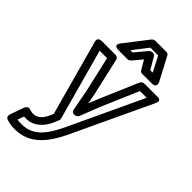

<svg xmlns="http://www.w3.org/2000/svg" viewBox="-293 -834 1151 1151"><g transform="rotate(45 282.5 -258.5)"><path d="M65 133C72 134 76 134 82 134C148 134 191 87 216 32L229 1C231 -4 231 -10 230 -15L106 -466H169L220 -242C229 -198 237 -151 246 -104C248 -93 258 -87 268 -87H272C284 -87 294 -97 298 -106C315 -151 335 -200 352 -243L448 -466H505L280 14C227 122 176 177 84 177C70 177 58 176 50 174ZM61 78C42 71 31 86 27 96L-5 186C-9 198 -4 212 8 216C27 223 49 227 78 227C200 227 269 144 325 30L566 -483C583 -520 546 -516 546 -516H435C425 -516 414 -509 409 -498L306 -257C298 -236 290 -217 281 -195C277 -215 273 -237 269 -258L214 -499C212 -507 203 -516 192 -516H75C35 -516 48 -482 48 -482L179 -5L170 18C150 61 126 84 88 84C81 84 69 81 61 78ZM234 -598 308 -694H374L424 -598H403L360 -672C356 -679 348 -683 341 -683H337C329 -683 320 -678 315 -672L253 -598ZM165 -587C134 -547 181 -548 181 -548H260C267 -548 276 -552 282 -559L331 -617L365 -559C368 -553 376 -548 384 -548H464C512 -548 490 -587 490 -587L413 -733C409 -740 402 -744 393 -744H300C292 -744 284 -740 278 -733Z"/></g></svg>

Font: Falling Sky
Style: OuObl
Weight: 400
Designer: Paul D. Hunt
Foundry: Adobe Systems Incorporated
Version: Version 1.02